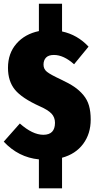

<svg xmlns="http://www.w3.org/2000/svg" viewBox="-28 -853 518 1037"><path d="M461.9 -207Q461.9 -130.4 421.1 -75.7Q380.4 -21 307.1 -1V164.1H182.1V7.8Q71.8 -2.9 -7.8 -87.9L79.1 -186Q147.9 -125 206.1 -125Q269 -125 269 -189.9Q269 -219.2 250.2 -239.3Q231.4 -259.3 187 -278.8Q89.8 -322.8 52.5 -368.7Q15.1 -414.6 15.1 -486.8Q15.1 -564.9 60.8 -617.2Q106.4 -669.4 182.1 -685.1V-833H307.1V-683.1Q390.1 -665.5 450.2 -601.1L372.1 -505.9Q315.9 -556.2 263.2 -556.2Q234.4 -556.2 220.7 -542Q207 -527.8 207 -503.9Q207 -480 225.6 -465.1Q244.1 -450.2 300.8 -423.8Q344.7 -403.3 372.8 -384.3Q400.9 -365.2 422.1 -339.8Q443.4 -314.5 452.6 -282.5Q461.9 -250.5 461.9 -207Z"/></svg>

Font: Fira Sans Compressed Heavy
Style: Regular
Weight: 900
Width: 1
Designer: Carrois Corporate & Edenspiekermann AG
Foundry: Carrois Corporate GbR & Edenspiekermann AG
Version: Version 4.203;PS 004.203;hotconv 1.0.88;makeotf.lib2.5.64775